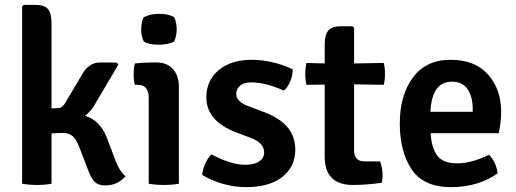

<svg xmlns="http://www.w3.org/2000/svg" viewBox="-20 -756 2125 790"><path d="M419 -191 449 -112Q471 -49 497 -31Q463 7 414 7Q385 7 370.5 -7Q356 -21 343 -55L307 -149Q293 -185 277.5 -197Q262 -209 240 -209Q218 -209 192 -207V0Q164 5 132.5 5Q101 5 71 0V-729L78 -736H125Q163 -736 177.5 -718.5Q192 -701 192 -659V-310L219 -311Q234 -311 245 -327L318 -450Q346 -499 392 -499Q438 -499 461 -498L467 -490L370 -326Q352 -295 330 -280Q391 -261 419 -191Z M716 -399V0Q688 5 655 5Q622 5 592 0V-353Q592 -407 547 -407H535Q530 -424 530 -450Q530 -476 535 -495Q571 -499 608 -499H624Q667 -499 691.5 -472Q716 -445 716 -399ZM571 -586Q561 -609 561 -635.5Q561 -662 571 -685Q597 -699 635.5 -699Q674 -699 697 -685Q707 -662 707 -635.5Q707 -609 697 -586Q674 -572 632.5 -572Q591 -572 571 -586Z M812 -36Q813 -56 824 -81.5Q835 -107 850 -121Q930 -78 990 -78Q1026 -78 1046.5 -92Q1067 -106 1067 -129Q1067 -168 1011 -189L955 -210Q829 -257 829 -355Q829 -425 880 -467.5Q931 -510 1015.5 -510Q1100 -510 1184 -471Q1185 -448 1174.5 -422Q1164 -396 1148 -383Q1074 -417 1013 -417Q985 -417 968.5 -404Q952 -391 952 -369Q952 -337 1005 -318L1066 -295Q1195 -247 1195 -141Q1195 -70 1141.5 -28Q1088 14 993.5 14Q899 14 812 -36Z M1559 -497Q1564 -477 1564 -451.5Q1564 -426 1559 -407L1437 -409V-137Q1437 -92 1480 -92H1544Q1554 -62 1554 -39Q1554 -16 1551 -4Q1488 5 1432 5Q1316 5 1316 -112V-408L1241 -407Q1236 -426 1236 -451.5Q1236 -477 1241 -497L1316 -495V-571Q1316 -613 1331 -630.5Q1346 -648 1383 -648H1431L1437 -641V-495Z M2032 -208H1752Q1755 -149 1778.5 -116.5Q1802 -84 1861 -84Q1920 -84 1992 -119Q2020 -92 2028 -43Q1948 14 1835.5 14Q1723 14 1674 -59Q1625 -132 1625 -248Q1625 -364 1679 -437Q1733 -510 1833.5 -510Q1934 -510 1988 -449.5Q2042 -389 2042 -297Q2042 -251 2032 -208ZM1839 -420Q1757 -420 1751 -296H1925V-308Q1925 -358 1904 -389Q1883 -420 1839 -420Z"/></svg>

Font: Signika Negative
Style: Semibold
Weight: 600
Designer: Anna Giedrys
Foundry: Anna Giedrys
Version: Version 1.001